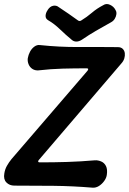

<svg xmlns="http://www.w3.org/2000/svg" viewBox="-48 -899 627 933"><path d="M87 -616Q90 -633 98 -648Q106 -663 119 -672.5Q132 -682 146 -680Q240 -670 335 -670.5Q430 -671 524 -670Q540 -670 548.5 -661.5Q557 -653 558.5 -640.5Q560 -628 556 -615Q552 -602 542 -591L141 -122Q137 -118 137.5 -114Q138 -110 145 -110Q214 -110 278.5 -112Q343 -114 413 -120Q428 -121 443.5 -114.5Q459 -108 467 -92Q475 -76 471 -49Q469 -34 458 -19Q447 -4 432.5 5Q418 14 402 13Q305 5 212.5 4Q120 3 22 3Q-2 3 -17 -12.5Q-32 -28 -27 -56Q-24 -76 -14.5 -93Q-5 -110 8 -126L377 -555Q381 -560 380.5 -563.5Q380 -567 373 -567Q314 -567 257 -565.5Q200 -564 138 -557Q122 -556 109.5 -564Q97 -572 91 -586.5Q85 -601 87 -616ZM514 -849Q519 -841 517.5 -829.5Q516 -818 509.5 -807.5Q503 -797 492 -791Q449 -767 417 -748.5Q385 -730 350 -706Q336 -697 323 -697Q310 -697 300 -706Q271 -730 243 -757Q215 -784 187 -800Q173 -808 173.5 -822Q174 -836 183 -849L184 -851Q195 -868 210.5 -871Q226 -874 238 -864Q263 -848 285.5 -832Q308 -816 332 -799Q336 -797 339 -797Q342 -797 346 -799Q374 -816 398.5 -837Q423 -858 454 -874Q469 -884 487 -875.5Q505 -867 513 -851Z"/></svg>

Font: Winky Sans Medium
Style: Italic
Weight: 500
Italic angle: -8.97852°
Designer: Simon Atzbach
Foundry: typofactur
Version: Version 1.205